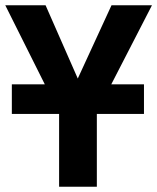

<svg xmlns="http://www.w3.org/2000/svg" viewBox="-20 -708 596 728"><path d="M24.9 -275.9V-388.2H149.9L0 -688H152.8L274.9 -410.2L402.8 -688H556.2L401.9 -388.2H525.9V-275.9H347.2V0H204.1V-275.9Z"/></svg>

Font: Libra Sans Modern
Style: Bold
Weight: 700
Foundry: Stefan Peev, Context Ltd
Version: Version 1.000